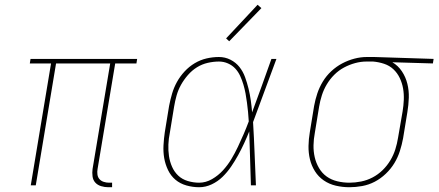

<svg xmlns="http://www.w3.org/2000/svg" viewBox="-20 -777 1840 805"><path d="M434 8Q419 8 404 3.5Q389 -1 379.5 -11.5Q370 -22 368 -37.5Q366 -53 368 -68L442 -511H215L130 0H109L194 -511H105L108 -530H555L552 -511H463L389 -68Q387 -57 388.5 -45.5Q390 -34 397 -26Q404 -18 415 -14.5Q426 -11 437 -11H450V8Z M815 8Q788 8 761.5 0.5Q735 -7 715.5 -23.5Q696 -40 684.5 -64Q673 -88 668.5 -114Q664 -140 665.5 -168Q667 -196 671 -223L689 -333Q694 -359 701.5 -384.5Q709 -410 722 -433.5Q735 -457 754 -477.5Q773 -498 796.5 -512Q820 -526 846 -532Q872 -538 898 -538Q924 -538 946.5 -526.5Q969 -515 984 -496Q999 -477 1007.5 -453.5Q1016 -430 1022 -405.5Q1028 -381 1031.5 -356Q1035 -331 1037 -306Q1058 -362 1078 -418Q1098 -474 1118 -530H1139Q1114 -464 1090 -397.5Q1066 -331 1041 -265Q1045 -199 1047.5 -132.5Q1050 -66 1053 0H1032Q1030 -57 1028.5 -113.5Q1027 -170 1025 -226Q1015 -201 1003.5 -176Q992 -151 978.5 -126.5Q965 -102 949 -78.5Q933 -55 913 -35.5Q893 -16 867.5 -4Q842 8 815 8ZM815 -11Q843 -11 869 -26Q895 -41 915 -63Q935 -85 950 -110Q965 -135 977.5 -161.5Q990 -188 1001.5 -214.5Q1013 -241 1023 -268Q1022 -288 1020 -307.5Q1018 -327 1015.5 -346.5Q1013 -366 1009.5 -385Q1006 -404 1000.5 -422.5Q995 -441 987 -458.5Q979 -476 966.5 -489.5Q954 -503 936 -511Q918 -519 898 -519Q875 -519 851 -513.5Q827 -508 806 -495Q785 -482 768 -462.5Q751 -443 739 -421.5Q727 -400 720.5 -377Q714 -354 710 -330L692 -220Q687 -196 686 -171Q685 -146 688.5 -122.5Q692 -99 701.5 -77.5Q711 -56 727.5 -40.5Q744 -25 767.5 -18Q791 -11 815 -11ZM941 -604 928 -616 1060 -757 1076 -743Z M1445 8Q1416 8 1388 1.5Q1360 -5 1337.5 -20.5Q1315 -36 1300.5 -59Q1286 -82 1279.5 -109Q1273 -136 1273.5 -165Q1274 -194 1279 -223L1297 -333Q1302 -360 1310.5 -385.5Q1319 -411 1333.5 -435Q1348 -459 1369 -478.5Q1390 -498 1414.5 -511Q1439 -524 1465.5 -531Q1492 -538 1518 -538Q1522 -538 1525.5 -538Q1529 -538 1533 -538Q1537 -538 1541 -538Q1545 -538 1549 -538L1798 -530L1795 -511L1625 -516Q1649 -502 1665 -478Q1681 -454 1688 -425.5Q1695 -397 1694 -367Q1693 -337 1688 -307L1670 -197Q1665 -170 1656.5 -143.5Q1648 -117 1633.5 -93Q1619 -69 1597.5 -48.5Q1576 -28 1551 -15Q1526 -2 1498.5 3Q1471 8 1445 8ZM1445 -11Q1469 -11 1494 -16Q1519 -21 1542 -33Q1565 -45 1584 -63.5Q1603 -82 1616.5 -104.5Q1630 -127 1637.5 -151Q1645 -175 1649 -200L1668 -310Q1672 -334 1673 -358.5Q1674 -383 1670 -406Q1666 -429 1656 -450Q1646 -471 1629.5 -486.5Q1613 -502 1590.5 -509.5Q1568 -517 1544 -519H1530Q1526 -519 1523 -519Q1520 -519 1517 -519Q1493 -519 1469 -512.5Q1445 -506 1422.5 -494Q1400 -482 1381.5 -463.5Q1363 -445 1350 -423Q1337 -401 1329.5 -377.5Q1322 -354 1318 -330L1300 -220Q1295 -194 1294.5 -168Q1294 -142 1299.5 -118Q1305 -94 1317.5 -72.5Q1330 -51 1349.5 -37Q1369 -23 1394 -17Q1419 -11 1445 -11Z"/></svg>

Font: Iosevka Slab ThExObl
Style: Regular
Weight: 100
Width: 7
Italic angle: -9°
Monospace: yes
Designer: Belleve Invis
Foundry: Belleve Invis
Version: Version 11.1.1; ttfautohint (v1.8.3)